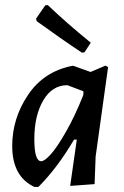

<svg xmlns="http://www.w3.org/2000/svg" viewBox="-20 -727 487 755"><path d="M168 -707Q240 -638 337 -559L312 -521L302 -520Q222 -573 124 -644L122 -654L158 -706ZM264 -468H269L336 -444L395 -469L405 -463L356 -111L352 -3L256 4L282 -178H271Q206 -67 131 8H115Q28 -33 28 -153Q28 -261 90 -353.5Q152 -446 264 -468ZM115 -180Q115 -93 142 -93Q155 -93 179.5 -120Q204 -147 239.5 -209Q275 -271 307 -352L308 -356V-368L245 -392Q185 -392 150 -332Q115 -272 115 -180Z"/></svg>

Font: Alegreya Sans SC Medium
Style: Italic
Weight: 500
Italic angle: -7°
Designer: Juan Pablo del Peral
Foundry: Huerta Tipografica
Version: Version 2.007